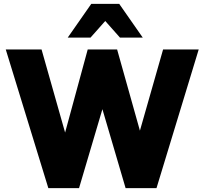

<svg xmlns="http://www.w3.org/2000/svg" viewBox="-20 -975 1061 995"><path d="M9.8 -718.8H195.3L317.4 -288.1L434.6 -718.8H586.9L705.1 -297.9L825.2 -718.8H1009.8L791 0H630.9L510.7 -409.2L389.6 0H230.5ZM453.1 -955.1H597.7L719.7 -780.3H601.6L525.4 -866.2L449.2 -780.3H331.1Z"/></svg>

Font: Min Sans Black
Style: Regular
Weight: 900
Designer: Jinseong-Kim, NotoSansCJK, Nunito
Foundry: Jinseong-Kim
Version: Version 1.000